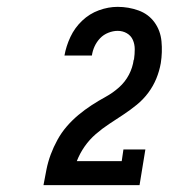

<svg xmlns="http://www.w3.org/2000/svg" viewBox="-20 -863 540 560"><path d="M107 -323V-324Q111 -346 115.5 -368.5Q120 -391 128 -412.5Q136 -434 147.5 -455Q159 -476 174.5 -494Q190 -512 208.5 -527.5Q227 -543 247 -556Q267 -569 288 -580.5Q309 -592 327 -608Q345 -624 356 -645Q367 -666 370 -689Q371 -689 371 -689.5Q371 -690 371 -691Q373 -705 373 -719.5Q373 -734 367.5 -746.5Q362 -759 350 -766Q338 -773 323 -773Q310 -773 296 -767.5Q282 -762 272 -751.5Q262 -741 256 -728Q250 -715 248 -701H168Q173 -729 185.5 -755.5Q198 -782 219.5 -802.5Q241 -823 268.5 -833Q296 -843 323 -843Q355 -843 384 -832.5Q413 -822 430.5 -798Q448 -774 451 -742.5Q454 -711 449 -679Q445 -656 436 -634Q427 -612 412.5 -592.5Q398 -573 379 -557.5Q360 -542 339.5 -528.5Q319 -515 298.5 -501.5Q278 -488 259.5 -472Q241 -456 227 -436Q213 -416 204 -393H335L340 -427H404L387 -323Z"/></svg>

Font: Iosevka Slab Medium Oblique
Style: Regular
Weight: 500
Italic angle: -9°
Monospace: yes
Designer: Belleve Invis
Foundry: Belleve Invis
Version: Version 11.1.1; ttfautohint (v1.8.3)